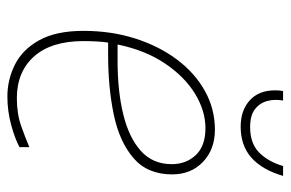

<svg xmlns="http://www.w3.org/2000/svg" viewBox="-150 -608 768 507"><g transform="rotate(90 233.5 -354.0)"><path d="M234 10Q190 10 150 -10Q110 -30 85.5 -74.5Q61 -119 61 -191Q61 -264 81 -327Q101 -390 136.5 -437.5Q172 -485 219.5 -511.5Q267 -538 322 -538Q374 -538 407 -506.5Q440 -475 440 -425Q440 -360 397 -323Q354 -286 282.5 -271Q211 -256 124 -256H92Q90 -244 89 -226.5Q88 -209 88 -191Q88 -106 128.5 -60.5Q169 -15 239 -15Q280 -15 312.5 -26.5Q345 -38 368 -48V-22Q346 -10 309.5 0Q273 10 234 10ZM97 -281H141Q220 -281 281.5 -296Q343 -311 378 -342.5Q413 -374 413 -424Q413 -462 389 -487.5Q365 -513 318 -513Q272 -513 227 -485.5Q182 -458 147 -406Q112 -354 97 -281ZM314 -606Q271 -606 244.5 -630Q218 -654 218 -697Q218 -710 220 -718H245Q241 -697 246 -677Q251 -657 267.5 -644Q284 -631 315 -631Q358 -631 382 -654.5Q406 -678 418 -718H444Q428 -663 396 -634.5Q364 -606 314 -606Z"/></g></svg>

Font: Noto Sans Disp Thin
Style: Italic
Weight: 100
Italic angle: -12°
Designer: Monotype Design Team
Foundry: Monotype Imaging Inc.
Version: Version 2.000;GOOG;noto-source:20170915:90ef993387c0